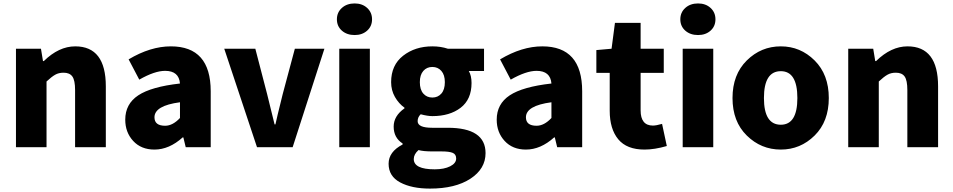

<svg xmlns="http://www.w3.org/2000/svg" viewBox="-20 -851 5509 1110"><path d="M72.3 0V-569.3H216.8L228.5 -498H233.4Q320.3 -583 415 -583Q591.8 -583 591.8 -351.6V0H414.1V-330.1Q414.1 -386.7 398.4 -408.7Q382.8 -430.7 347.7 -430.7Q319.3 -430.7 298.8 -418.9Q278.3 -407.2 249 -379.9V0Z M873 13.7Q795.9 13.7 750 -36.1Q704.1 -85.9 704.1 -159.2Q704.1 -250 779.3 -299.8Q854.5 -349.6 1020.5 -368.2Q1014.6 -441.4 934.6 -441.4Q874 -441.4 785.2 -390.6L723.6 -507.8Q849.6 -583 967.8 -583Q1198.2 -583 1198.2 -323.2V0H1053.7L1040 -56.6H1036.1Q958 13.7 873 13.7ZM934.6 -124Q978.5 -124 1020.5 -168.9V-259.8Q873 -240.2 873 -172.9Q873 -124 934.6 -124Z M1465.8 0 1276.4 -569.3H1456.1L1524.4 -306.6Q1538.1 -251 1567.4 -131.8H1572.3Q1578.1 -161.1 1614.3 -306.6L1684.6 -569.3H1855.5L1671.9 0Z M1941.4 0V-569.3H2118.2V0ZM2030.3 -648.4Q1985.4 -648.4 1956.5 -673.8Q1927.7 -699.2 1927.7 -739.3Q1927.7 -779.3 1956.5 -805.2Q1985.4 -831.1 2030.3 -831.1Q2074.2 -831.1 2102.5 -805.2Q2130.9 -779.3 2130.9 -739.3Q2130.9 -699.2 2102.5 -673.8Q2074.2 -648.4 2030.3 -648.4Z M2465.8 239.3Q2360.4 239.3 2293.5 203.6Q2226.6 168 2226.6 95.7Q2226.6 26.4 2307.6 -15.6V-21.5Q2255.9 -54.7 2255.9 -119.1Q2255.9 -180.7 2318.4 -224.6V-228.5Q2285.2 -252 2263.2 -290.5Q2241.2 -329.1 2241.2 -376Q2241.2 -474.6 2310.5 -528.8Q2379.9 -583 2479.5 -583Q2528.3 -583 2569.3 -569.3H2778.3V-440.4H2690.4Q2706.1 -413.1 2706.1 -371.1Q2706.1 -276.4 2643.1 -228Q2580.1 -179.7 2479.5 -179.7Q2452.1 -179.7 2412.1 -190.4Q2394.5 -173.8 2394.5 -150.4Q2394.5 -112.3 2478.5 -112.3H2568.4Q2787.1 -112.3 2787.1 34.2Q2787.1 125 2699.7 182.1Q2612.3 239.3 2465.8 239.3ZM2551.8 -376Q2551.8 -418 2531.7 -440.9Q2511.7 -463.9 2479.5 -463.9Q2447.3 -463.9 2427.2 -440.9Q2407.2 -418 2407.2 -376Q2407.2 -333 2427.2 -310.1Q2447.3 -287.1 2479.5 -287.1Q2511.7 -287.1 2531.7 -310.1Q2551.8 -333 2551.8 -376ZM2493.2 127.9Q2547.9 127.9 2582.5 110.4Q2617.2 92.8 2617.2 65.4Q2617.2 41 2597.2 32.7Q2577.1 24.4 2534.2 24.4H2480.5Q2427.7 24.4 2399.4 16.6Q2372.1 41 2372.1 68.4Q2372.1 127.9 2493.2 127.9Z M3020.5 13.7Q2943.4 13.7 2897.5 -36.1Q2851.6 -85.9 2851.6 -159.2Q2851.6 -250 2926.8 -299.8Q3002 -349.6 3168 -368.2Q3162.1 -441.4 3082 -441.4Q3021.5 -441.4 2932.6 -390.6L2871.1 -507.8Q2997.1 -583 3115.2 -583Q3345.7 -583 3345.7 -323.2V0H3201.2L3187.5 -56.6H3183.6Q3105.5 13.7 3020.5 13.7ZM3082 -124Q3126 -124 3168 -168.9V-259.8Q3020.5 -240.2 3020.5 -172.9Q3020.5 -124 3082 -124Z M3706.1 13.7Q3603.5 13.7 3554.2 -45.9Q3504.9 -105.5 3504.9 -210.9V-429.7H3427.7V-561.5L3515.6 -569.3L3535.2 -718.8H3683.6V-569.3H3817.4V-429.7H3683.6V-212.9Q3683.6 -125 3754.9 -125Q3773.4 -125 3807.6 -134.8L3835 -6.8Q3764.6 13.7 3706.1 13.7Z M3926.8 0V-569.3H4103.5V0ZM4015.6 -648.4Q3970.7 -648.4 3941.9 -673.8Q3913.1 -699.2 3913.1 -739.3Q3913.1 -779.3 3941.9 -805.2Q3970.7 -831.1 4015.6 -831.1Q4059.6 -831.1 4087.9 -805.2Q4116.2 -779.3 4116.2 -739.3Q4116.2 -699.2 4087.9 -673.8Q4059.6 -648.4 4015.6 -648.4Z M4494.1 13.7Q4379.9 13.7 4297.4 -67.4Q4214.8 -148.4 4214.8 -284.2Q4214.8 -419.9 4297.4 -501.5Q4379.9 -583 4494.1 -583Q4607.4 -583 4689.5 -501.5Q4771.5 -419.9 4771.5 -284.2Q4771.5 -148.4 4689.5 -67.4Q4607.4 13.7 4494.1 13.7ZM4494.1 -129.9Q4589.8 -129.9 4589.8 -284.2Q4589.8 -439.5 4494.1 -439.5Q4396.5 -439.5 4396.5 -284.2Q4396.5 -129.9 4494.1 -129.9Z M4883.8 0V-569.3H5028.3L5040 -498H5044.9Q5131.8 -583 5226.6 -583Q5403.3 -583 5403.3 -351.6V0H5225.6V-330.1Q5225.6 -386.7 5210 -408.7Q5194.3 -430.7 5159.2 -430.7Q5130.9 -430.7 5110.4 -418.9Q5089.8 -407.2 5060.5 -379.9V0Z"/></svg>

Font: Bpmf Zihi Sans Heavy
Style: Heavy
Weight: 900
Foundry: But Ko
Version: Version 1.320